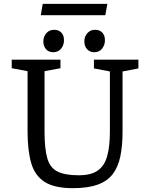

<svg xmlns="http://www.w3.org/2000/svg" viewBox="-20 -955 772 988"><path d="M354.5 13.3Q260.1 13.3 209.5 -19.1Q158.9 -51.6 140.4 -116.6Q121.9 -181.6 121.9 -278V-588.9L40.4 -603.9V-648H291.1V-603.9L209.2 -588.9V-278Q209.2 -189.3 223.5 -140.3Q237.7 -91.3 276.1 -72.2Q314.5 -53.1 385.4 -53.1Q449.4 -53.1 483.7 -77.9Q518.1 -102.6 531.8 -152.5Q545.5 -202.4 545.5 -278V-587.3L463.3 -602.9V-648H692.2V-602.9L610.6 -587.3V-278Q610.6 -206.4 599.6 -152Q588.6 -97.6 561.3 -60.7Q533.9 -23.9 483.6 -5.3Q433.2 13.3 354.5 13.3ZM464.9 -686.3Q442.1 -686.3 428 -702Q414 -717.7 414 -741.8Q414 -766.6 429.4 -784.2Q444.9 -801.7 468.8 -801.7Q492.5 -801.7 506.2 -787.5Q520 -773.3 520 -748Q520 -724 505.7 -705.2Q491.3 -686.3 464.9 -686.3ZM253.9 -686.3Q230.3 -686.3 216.7 -702Q203.1 -717.7 203.1 -741.8Q203.1 -766.6 218.5 -784.2Q234 -801.7 258.1 -801.7Q281.7 -801.7 295.5 -787.5Q309.3 -773.3 309.3 -748Q309.3 -724 294.9 -705.2Q280.5 -686.3 253.9 -686.3ZM190 -876.7 199.8 -935H532.4L521.8 -876.7Z"/></svg>

Font: Faustina Light
Style: Regular
Weight: 300
Designer: Alfonso Garcia
Foundry: http://www.omnibus-type.com
Version: Version 1.200